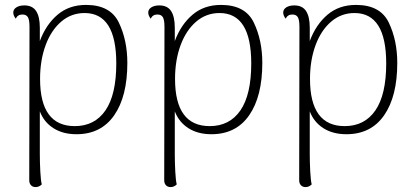

<svg xmlns="http://www.w3.org/2000/svg" viewBox="-20 -534 1687 781"><path d="M498 -278Q498 -142 444.5 -65Q391 12 291 12Q236 12 197.5 -12.5Q159 -37 142 -81V93Q142 127 144 164.5Q146 202 150 216Q139 227 125 227Q113 227 106 219.5Q99 212 99 199L100 -425Q100 -453 93.5 -464Q87 -475 71 -475Q52 -475 44 -458Q34 -471 34 -483Q34 -496 46.5 -504Q59 -512 79 -512Q112 -512 127 -489Q142 -466 142 -421V-367Q167 -434 214 -474Q261 -514 330 -514Q429 -514 463.5 -442Q498 -370 498 -278ZM453 -276Q453 -481 324 -481Q270 -481 229 -446Q188 -411 165.5 -350Q143 -289 143 -213Q143 -21 284 -21Q365 -21 409 -85Q453 -149 453 -276Z M1047 -278Q1047 -142 993.5 -65Q940 12 840 12Q785 12 746.5 -12.5Q708 -37 691 -81V93Q691 127 693 164.5Q695 202 699 216Q688 227 674 227Q662 227 655 219.5Q648 212 648 199L649 -425Q649 -453 642.5 -464Q636 -475 620 -475Q601 -475 593 -458Q583 -471 583 -483Q583 -496 595.5 -504Q608 -512 628 -512Q661 -512 676 -489Q691 -466 691 -421V-367Q716 -434 763 -474Q810 -514 879 -514Q978 -514 1012.5 -442Q1047 -370 1047 -278ZM1002 -276Q1002 -481 873 -481Q819 -481 778 -446Q737 -411 714.5 -350Q692 -289 692 -213Q692 -21 833 -21Q914 -21 958 -85Q1002 -149 1002 -276Z M1596 -278Q1596 -142 1542.5 -65Q1489 12 1389 12Q1334 12 1295.5 -12.5Q1257 -37 1240 -81V93Q1240 127 1242 164.5Q1244 202 1248 216Q1237 227 1223 227Q1211 227 1204 219.5Q1197 212 1197 199L1198 -425Q1198 -453 1191.5 -464Q1185 -475 1169 -475Q1150 -475 1142 -458Q1132 -471 1132 -483Q1132 -496 1144.5 -504Q1157 -512 1177 -512Q1210 -512 1225 -489Q1240 -466 1240 -421V-367Q1265 -434 1312 -474Q1359 -514 1428 -514Q1527 -514 1561.5 -442Q1596 -370 1596 -278ZM1551 -276Q1551 -481 1422 -481Q1368 -481 1327 -446Q1286 -411 1263.5 -350Q1241 -289 1241 -213Q1241 -21 1382 -21Q1463 -21 1507 -85Q1551 -149 1551 -276Z"/></svg>

Font: Arima Madurai ExtraLight
Style: Regular
Weight: 275
Designer: Joana Correia and Natanael Gama
Foundry: NDISCOVER
Version: Version 1.019